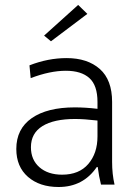

<svg xmlns="http://www.w3.org/2000/svg" viewBox="-20 -746 530 776"><path d="M374 -194.8V-258.8Q320.3 -265.1 283.2 -265.1Q197.8 -265.1 151.4 -236.3Q105 -207.5 105 -150.9Q105 -100.1 139.4 -70.1Q173.8 -40 231 -40Q299.8 -40 336.9 -83.3Q374 -126.5 374 -194.8ZM374 -306.2V-334Q374 -400.9 341.3 -430.4Q308.6 -460 246.1 -460Q182.1 -460 104 -430.2L99.1 -481.9Q174.3 -511.2 249 -511.2Q333.5 -511.2 383.3 -467.3Q433.1 -423.3 433.1 -334V-91.8Q433.1 -42.5 442.9 0H388.2Q379.9 -32.2 375 -70.8H371.1Q315.9 9.8 216.8 9.8Q140.1 9.8 93 -31.2Q45.9 -72.3 45.9 -144Q45.9 -225.1 108.4 -268.6Q170.9 -312 282.2 -312Q325.7 -312 374 -306.2ZM333 -689.9 186 -579.1 158.2 -602.1 295.9 -726.1Z"/></svg>

Font: LT Hoop Light
Style: Regular
Weight: 300
Designer: Daniel Lyons
Foundry: LyonsType
Version: Version 1.000